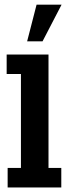

<svg xmlns="http://www.w3.org/2000/svg" viewBox="-20 -822 305 842"><path d="M13.5 0V-85.5H71.8V-497.5H9.2V-583H192.7V-85.5H248.8V0ZM99 -640.8 140.4 -801.5H250L166.6 -640.8Z"/></svg>

Font: Rokkitt SemiBold
Style: Regular
Weight: 600
Designer: Vernon Adams
Foundry: Vernon Adams
Version: Version 3.103